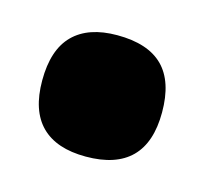

<svg xmlns="http://www.w3.org/2000/svg" viewBox="-44 -482 295 277"><g transform="rotate(15 103.0 -343.5)"><path d="M103 -253Q59 -253 36.5 -275.5Q14 -298 14 -343Q14 -389 36.5 -411.5Q59 -434 102 -434Q148 -434 170.5 -411.5Q193 -389 193 -343Q193 -253 103 -253Z"/></g></svg>

Font: Bricolage Grotesque SemiCondensed ExtraBold
Style: Regular
Weight: 800
Width: 4
Designer: Mathieu Triay
Foundry: Atelier Triay
Version: Version 1.001;gftools[0.9.33.dev8+g029e19f]